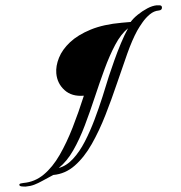

<svg xmlns="http://www.w3.org/2000/svg" viewBox="-168 -616 811 858"><g transform="rotate(-5 237.0 -187.0)"><path d="M-88 191Q-92 191 -103.5 189Q-115 187 -115 181Q-115 176 -107.5 175Q-100 174 -96 174Q-45 174 -2.5 144.5Q40 115 76 63.5Q112 12 144.5 -53.5Q177 -119 207 -191Q153 -191 123 -223.5Q93 -256 93 -301Q93 -334 111 -369.5Q129 -405 166.5 -434.5Q204 -464 263 -482.5Q322 -501 404 -501H444Q457 -516 478.5 -530.5Q500 -545 523.5 -555Q547 -565 567 -565Q573 -565 581 -563.5Q589 -562 589 -554Q589 -541 573 -541Q552 -541 532.5 -527.5Q513 -514 497 -495Q481 -476 470 -460Q444 -421 416.5 -361Q389 -301 359 -232.5Q329 -164 295.5 -96.5Q262 -29 223.5 27Q185 83 139.5 116.5Q94 150 40 150Q9 163 -11 172Q-31 181 -48.5 186Q-66 191 -88 191ZM67 121Q102 115 134 86Q166 57 193.5 13.5Q221 -30 245 -80Q269 -130 289.5 -179Q310 -228 326 -268Q339 -298 356 -335.5Q373 -373 392.5 -410Q412 -447 430 -474Q396 -451 366.5 -405.5Q337 -360 309.5 -301.5Q282 -243 255 -180Q228 -117 199.5 -58Q171 1 138.5 48Q106 95 67 121Z"/></g></svg>

Font: Bonheur Royale
Style: Regular
Weight: 400
Designer: Robert E. Leuschke
Foundry: Robert E. Leuschke
Version: Version 1.010; ttfautohint (v1.8.3)